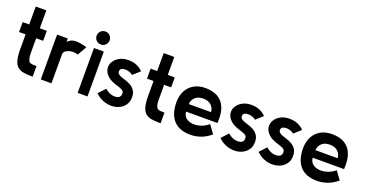

<svg xmlns="http://www.w3.org/2000/svg" viewBox="-34 -1354 3842 2012"><g transform="rotate(20 1887.5 -347.5)"><path d="M113 -227V-389H40V-500H113V-700H231V-500H309V-389H231V-227Q231 -182 238 -159Q245 -136 257.5 -127.5Q270 -119 285.5 -118Q301 -117 317 -117H334V2H319Q264 2 225 -6Q186 -14 161 -37.5Q136 -61 124.5 -106.5Q113 -152 113 -227Z M424 0V-500H543V-463Q582 -503 636.5 -502Q691 -501 757 -480L699 -377Q661 -390 624.5 -385Q588 -380 565 -363Q542 -346 543 -322V0Z M890 -559Q859 -559 838 -580Q817 -601 817 -632Q817 -662 838 -683Q859 -704 890 -704Q920 -704 941 -683Q962 -662 962 -632Q962 -601 941 -580Q920 -559 890 -559ZM945 0H835V-500H945Z M1032 -68 1102 -143Q1155 -97 1211 -97Q1227 -97 1240.5 -100.5Q1254 -104 1263 -112Q1275 -123 1277 -138.5Q1279 -154 1277 -164Q1273 -182 1252.5 -192.5Q1232 -203 1202.5 -211.5Q1173 -220 1142 -233Q1111 -246 1087 -268Q1048 -305 1042.5 -346.5Q1037 -388 1058.5 -424Q1080 -460 1122 -482.5Q1164 -505 1220 -505Q1273 -505 1315 -486.5Q1357 -468 1382 -439L1306 -371Q1290 -386 1266.5 -393.5Q1243 -401 1221 -401Q1198 -401 1181 -391.5Q1164 -382 1164 -359Q1164 -341 1178 -330Q1192 -319 1214.5 -311Q1237 -303 1263.5 -294.5Q1290 -286 1314 -273Q1345 -257 1366 -227.5Q1387 -198 1387 -151Q1387 -100 1362.5 -65Q1338 -30 1298 -11.5Q1258 7 1210.5 7Q1163 7 1116.5 -11.5Q1070 -30 1032 -68Z M1540 -227V-389H1467V-500H1540V-700H1658V-500H1736V-389H1658V-227Q1658 -182 1665 -159Q1672 -136 1684.5 -127.5Q1697 -119 1712.5 -118Q1728 -117 1744 -117H1761V2H1746Q1691 2 1652 -6Q1613 -14 1588 -37.5Q1563 -61 1551.5 -106.5Q1540 -152 1540 -227Z M2320 -204H1970Q1974 -159 2004 -135Q2034 -111 2078 -107.5Q2122 -104 2168.5 -119.5Q2215 -135 2252 -167L2318 -76Q2263 -30 2206.5 -10.5Q2150 9 2095 9Q1968 9 1904.5 -62Q1841 -133 1841 -263Q1841 -337 1870.5 -392Q1900 -447 1954.5 -477Q2009 -507 2083 -506Q2245 -504 2299 -379Q2314 -343 2318.5 -300Q2323 -257 2320 -204ZM2094 -394Q2033 -394 2001.5 -361Q1970 -328 1970 -288H2217Q2217 -329 2185.5 -361.5Q2154 -394 2094 -394Z M2403 -68 2473 -143Q2526 -97 2582 -97Q2598 -97 2611.5 -100.5Q2625 -104 2634 -112Q2646 -123 2648 -138.5Q2650 -154 2648 -164Q2644 -182 2623.5 -192.5Q2603 -203 2573.5 -211.5Q2544 -220 2513 -233Q2482 -246 2458 -268Q2419 -305 2413.5 -346.5Q2408 -388 2429.5 -424Q2451 -460 2493 -482.5Q2535 -505 2591 -505Q2644 -505 2686 -486.5Q2728 -468 2753 -439L2677 -371Q2661 -386 2637.5 -393.5Q2614 -401 2592 -401Q2569 -401 2552 -391.5Q2535 -382 2535 -359Q2535 -341 2549 -330Q2563 -319 2585.5 -311Q2608 -303 2634.5 -294.5Q2661 -286 2685 -273Q2716 -257 2737 -227.5Q2758 -198 2758 -151Q2758 -100 2733.5 -65Q2709 -30 2669 -11.5Q2629 7 2581.5 7Q2534 7 2487.5 -11.5Q2441 -30 2403 -68Z M2828 -68 2898 -143Q2951 -97 3007 -97Q3023 -97 3036.5 -100.5Q3050 -104 3059 -112Q3071 -123 3073 -138.5Q3075 -154 3073 -164Q3069 -182 3048.5 -192.5Q3028 -203 2998.5 -211.5Q2969 -220 2938 -233Q2907 -246 2883 -268Q2844 -305 2838.5 -346.5Q2833 -388 2854.5 -424Q2876 -460 2918 -482.5Q2960 -505 3016 -505Q3069 -505 3111 -486.5Q3153 -468 3178 -439L3102 -371Q3086 -386 3062.5 -393.5Q3039 -401 3017 -401Q2994 -401 2977 -391.5Q2960 -382 2960 -359Q2960 -341 2974 -330Q2988 -319 3010.5 -311Q3033 -303 3059.5 -294.5Q3086 -286 3110 -273Q3141 -257 3162 -227.5Q3183 -198 3183 -151Q3183 -100 3158.5 -65Q3134 -30 3094 -11.5Q3054 7 3006.5 7Q2959 7 2912.5 -11.5Q2866 -30 2828 -68Z M3732 -204H3382Q3386 -159 3416 -135Q3446 -111 3490 -107.5Q3534 -104 3580.5 -119.5Q3627 -135 3664 -167L3730 -76Q3675 -30 3618.5 -10.5Q3562 9 3507 9Q3380 9 3316.5 -62Q3253 -133 3253 -263Q3253 -337 3282.5 -392Q3312 -447 3366.5 -477Q3421 -507 3495 -506Q3657 -504 3711 -379Q3726 -343 3730.5 -300Q3735 -257 3732 -204ZM3506 -394Q3445 -394 3413.5 -361Q3382 -328 3382 -288H3629Q3629 -329 3597.5 -361.5Q3566 -394 3506 -394Z"/></g></svg>

Font: Kulim Park
Style: Bold
Weight: 700
Designer: Noponies / Dale Sattler
Foundry: Noponies
Version: Version 1.000; ttfautohint (v1.8.3)